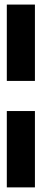

<svg xmlns="http://www.w3.org/2000/svg" viewBox="-20 -770 183 840"><path d="M9.8 -284.2H132.8V49.8H9.8ZM9.8 -416V-750H132.8V-416Z"/></svg>

Font: Quaderni
Style: Regular
Weight: 400
Designer: Romain Laurent, Daphné Lejeune, Alexandre D’Hubert
Foundry: ESAD Valence
Version: Version 1.000;FEAKit 1.0